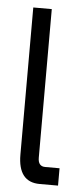

<svg xmlns="http://www.w3.org/2000/svg" viewBox="-47 -618 268 646"><g transform="rotate(5 87.0 -295.0)"><path d="M101.6 -87.9Q101.6 -58.6 126 -58.6H174.3V0H112.3Q39.1 0 39.1 -92.8V-589.8H101.6Z"/></g></svg>

Font: Meera
Style: Regular
Weight: 400
Designer: Hussain KH and Suresh P for Swathanthra Malayalam Computing (SMC)
Version: 7.0.0+20160512